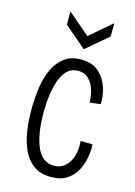

<svg xmlns="http://www.w3.org/2000/svg" viewBox="-115 -800 615 872"><g transform="rotate(15 192.5 -363.5)"><path d="M213 11Q163 11 131 -12.5Q99 -36 81 -75.5Q63 -115 56 -163.5Q49 -212 49 -262Q49 -317 56.5 -367Q64 -417 82.5 -456Q101 -495 132 -517.5Q163 -540 209 -540Q261 -540 291.5 -513.5Q322 -487 335.5 -447Q349 -407 347 -367L296 -361Q296 -393 286.5 -422Q277 -451 258 -469Q239 -487 209 -487Q157 -487 131.5 -425.5Q106 -364 106 -263Q106 -161 132 -101.5Q158 -42 213 -42Q257 -42 282 -80.5Q307 -119 302 -182L358 -181Q360 -151 354 -118Q348 -85 332 -55.5Q316 -26 287 -7.5Q258 11 213 11ZM105 -738 208 -650 311 -738V-676L208 -588L105 -676Z"/></g></svg>

Font: Bricolage Grotesque 10pt Condensed ExtraLight
Style: Regular
Weight: 200
Width: 3
Designer: Mathieu Triay
Foundry: Atelier Triay
Version: Version 1.000; ttfautohint (v1.8.4.7-5d5b);gftools[0.9.32]